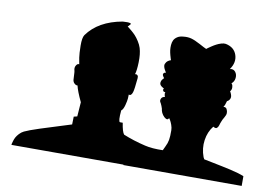

<svg xmlns="http://www.w3.org/2000/svg" viewBox="-72 -777 1293 895"><g transform="rotate(10 575.0 -329.5)"><path d="M752 -198.2Q752 -210 747.1 -223.6Q742.2 -237.3 737.3 -245.1L731.9 -252.9Q731.9 -252 731.2 -250.5Q730.5 -249 727.1 -246.6Q723.6 -244.1 717.8 -247.1Q709.5 -251.5 702.4 -261.2Q695.3 -271 692.9 -280.8Q692.4 -289.1 687 -302.2Q681.6 -315.4 678.2 -319.8Q674.8 -327.1 679 -335.9Q683.1 -344.7 695.8 -346.2Q694.8 -347.7 694.1 -350.3Q693.4 -353 692.4 -359.6Q691.4 -366.2 694.8 -368.2Q693.8 -368.2 692.9 -368.2Q691.9 -368.2 688.7 -368.9Q685.5 -369.6 684.1 -371.3Q682.6 -373 681.6 -376.2Q680.7 -379.4 684.1 -384.8Q682.6 -385.3 679.9 -386.5Q677.2 -387.7 671.9 -391.8Q666.5 -396 664.3 -401.1Q662.1 -406.2 664.6 -414.6Q667 -422.9 676.8 -432.1Q675.8 -433.1 674.6 -434.6Q673.3 -436 670.9 -440.2Q668.5 -444.3 668.2 -447.8Q668 -451.2 670.9 -454.6Q673.8 -458 681.2 -459Q679.7 -460.9 677.5 -463.9Q675.3 -466.8 671.4 -475.1Q667.5 -483.4 667.2 -490.7Q667 -498 673.3 -506.6Q679.7 -515.1 693.8 -520Q692.9 -522.5 691.4 -526.6Q689.9 -530.8 686.8 -542.5Q683.6 -554.2 682.1 -565.2Q680.7 -576.2 681.6 -589.6Q682.6 -603 687.5 -612.8Q692.4 -622.6 703.6 -629.9Q714.8 -637.2 731.9 -638.2Q752 -640.6 769.3 -636Q786.6 -631.3 811.8 -617.7Q836.9 -604 846.2 -600.1Q848.6 -602.1 852.5 -605Q856.4 -607.9 867.4 -615.2Q878.4 -622.6 888.7 -627.9Q898.9 -633.3 911.1 -637Q923.3 -640.6 932.1 -639.2Q973.1 -630.9 984.6 -596.4Q996.1 -562 971.2 -526.9Q987.3 -531.2 997.1 -519.3Q1006.8 -507.3 1004.9 -490Q1002.9 -472.7 990.2 -462.9Q992.2 -460.9 994.4 -457.3Q996.6 -453.6 997.1 -443.6Q997.6 -433.6 990.2 -424.8Q991.2 -423.3 992.7 -421.1Q994.1 -418.9 996.6 -412.4Q999 -405.8 999.3 -399.9Q999.5 -394 995.8 -387.5Q992.2 -380.9 983.9 -377Q979 -356.9 972.2 -348.1Q984.9 -349.6 988.8 -339.8Q993.2 -331.5 992.9 -322.3Q992.7 -313 985.8 -301.8Q981.4 -294.9 978.5 -288.8Q975.6 -282.7 973.4 -276.6Q971.2 -270.5 970.2 -268.1Q970.2 -267.6 968.5 -262Q966.8 -256.3 965.3 -253.7Q963.9 -251 960.7 -247.6Q957.5 -244.1 952.9 -244.6Q948.2 -245.1 941.9 -249Q918.9 -220.7 913.1 -180.7Q907.2 -140.6 921.9 -101.1L926.8 -91.8Q939.5 -89.4 968.3 -83.5Q997.1 -77.6 1014.2 -74.2Q1031.2 -70.8 1053.7 -65.7Q1076.2 -60.5 1092.5 -55.7Q1108.9 -50.8 1120.1 -45.9V0H560.1V-2H29.8Q29.8 -3.9 30.5 -7.6Q31.2 -11.2 34.2 -21Q37.1 -30.8 41.7 -39.3Q46.4 -47.9 55.4 -57.6Q64.5 -67.4 76.2 -73.2Q95.2 -82.5 146 -99.1Q196.8 -115.7 242.9 -129.6Q289.1 -143.6 292 -145L293 -182.1L309.1 -186Q314 -246.1 314 -253.9Q291 -302.2 285.2 -328.1Q282.7 -328.1 279.3 -328.6Q275.9 -329.1 269.8 -334.7Q263.7 -340.3 262.2 -350.1Q261.7 -357.9 261.2 -367.9Q260.7 -377.9 260.3 -385Q259.8 -392.1 257.8 -398.9Q255.9 -410.2 262.2 -419.7Q268.6 -429.2 275.9 -426.8Q273.4 -439 270.5 -457.5Q267.6 -476.1 267.1 -513.7Q266.6 -551.3 275.9 -564.9Q328.6 -638.2 440.9 -658.2Q467.3 -660.2 476.1 -657.2Q481.9 -655.8 479 -651.4L467.8 -639.2Q470.2 -637.7 473.9 -635Q477.5 -632.3 488 -623.5Q498.5 -614.7 507.3 -605.2Q516.1 -595.7 525.6 -580.8Q535.2 -565.9 540 -550.8Q548.3 -523.4 547.1 -483.6Q545.9 -443.8 540 -426.8Q540.5 -426.3 544.4 -427Q548.3 -427.7 552.2 -423.3Q556.2 -418.9 555.2 -410.2Q550.3 -356.4 545.9 -342.8Q539.6 -322.8 527.8 -328.1Q527.8 -320.8 527.1 -309.6Q526.4 -298.3 520.8 -276.9Q515.1 -255.4 505.9 -249Q501 -195.8 509.8 -193.8H522.9Q529.3 -151.4 539.1 -140.1Q587.9 -120.1 644 -106.9Q678.7 -98.6 729 -100.1Q730.5 -104.5 738.5 -120.4Q746.6 -136.2 749.5 -152.6Q752.4 -168.9 752 -198.2Z"/></g></svg>

Font: Modern Pictograms
Style: Normal
Weight: 400
Designer: John Caserta
Foundry: John Caserta
Version: 1.000